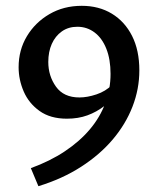

<svg xmlns="http://www.w3.org/2000/svg" viewBox="-20 -445 538 660"><path d="M210 -37Q153 -37 116 -63.5Q79 -90 61.5 -130.5Q44 -171 44 -214Q44 -273 72.5 -320.5Q101 -368 150 -396.5Q199 -425 261 -425Q320 -425 364.5 -398Q409 -371 434 -321.5Q459 -272 459 -203Q459 -139 435.5 -78.5Q412 -18 367.5 34.5Q323 87 258.5 128.5Q194 170 112 195L86 133Q152 109 203 75Q254 41 289 -0.5Q324 -42 342 -90.5Q360 -139 360 -191Q360 -241 345.5 -277.5Q331 -314 305 -333.5Q279 -353 246 -353Q215 -353 192.5 -337Q170 -321 158 -294Q146 -267 146 -232Q146 -184 172.5 -147Q199 -110 253 -110Q280 -110 311.5 -120.5Q343 -131 365 -153L387 -127Q365 -101 338.5 -80.5Q312 -60 280.5 -48.5Q249 -37 210 -37Z"/></svg>

Font: Ysabeau SemiBold
Style: Regular
Weight: 600
Designer: Christian Thalmann (Catharsis Fonts)
Version: Version 2.000;gftools[0.9.27.dev2+g8671c4b]